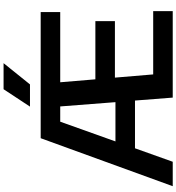

<svg xmlns="http://www.w3.org/2000/svg" viewBox="24 -1012 988 1076"><g transform="rotate(-90 518.0 -474.0)"><path d="M12.5 0 281.5 -740H988.5V-630.5H595L611.5 -433.5H937.5V-324H621L639 -109.5H993.5V0H509L492.5 -211.5H225L149.5 0ZM374 -630.5 263.5 -321H483.5L459.5 -630.5ZM458.5 -800 556 -948H702L583 -800Z"/></g></svg>

Font: Encode Sans SmExp SmBold
Style: Regular
Weight: 600
Width: 6
Designer: Multiple Designers
Foundry: Impallari Type
Version: Version 3.002; ttfautohint (v1.8.3) -l 8 -r 50 -G 200 -x 14 